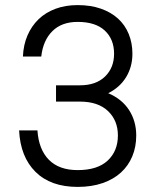

<svg xmlns="http://www.w3.org/2000/svg" viewBox="-20 -727 620 754"><path d="M285 7Q179 7 119.5 -52Q60 -111 55 -215H127Q132 -140 172 -99.5Q212 -59 285 -59Q363 -59 403 -96.5Q443 -134 443 -195Q443 -254 404 -291Q365 -328 294 -328H200V-392H294Q357 -392 392.5 -426.5Q428 -461 428 -516Q428 -573 391.5 -607Q355 -641 285 -641Q222 -641 185.5 -604.5Q149 -568 142 -505H70Q72 -551 88 -588Q104 -625 131.5 -651.5Q159 -678 198 -692.5Q237 -707 285 -707Q336 -707 376 -693Q416 -679 443.5 -654Q471 -629 485.5 -593.5Q500 -558 500 -516Q500 -465 475.5 -424.5Q451 -384 405 -361Q459 -338 487 -294.5Q515 -251 515 -195Q515 -150 499.5 -113Q484 -76 455 -49.5Q426 -23 383 -8Q340 7 285 7Z"/></svg>

Font: Retni Sans
Style: Regular
Weight: 400
Designer: Vitaly Kuzmin
Foundry: ParaType Ltd.
Version: Version 1.00;March 2, 2019;FontCreator 11.5.0.2425 64-bit; t